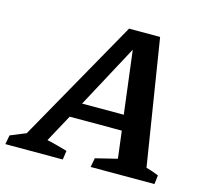

<svg xmlns="http://www.w3.org/2000/svg" viewBox="-148 -762 937 872"><g transform="rotate(15 320.5 -326.0)"><path d="M595 -62Q626 -54 654 -42L649 0H349L357 -43L459 -68L443 -196H198L128 -67Q152 -62 176 -55.5Q200 -49 224 -42L218 0H-52L-44 -43L29 -73L355 -652H501ZM237 -268H433L396 -564Z"/></g></svg>

Font: Piazzolla SC SemiBold
Style: Italic
Weight: 600
Italic angle: -11.3°
Designer: Juan Pablo del Peral
Foundry: Huerta Tipografica
Version: Version 1.330